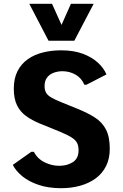

<svg xmlns="http://www.w3.org/2000/svg" viewBox="-20 -988 652 1018"><path d="M304.7 9.8Q236.8 9.8 185.1 -7.6Q133.3 -24.9 98.6 -53.2Q64 -81.5 47.9 -113.8L146 -183.1H159.7Q179.2 -145.5 217 -127.2Q254.9 -108.9 293.5 -108.9Q336.4 -108.9 366.5 -128.4Q396.5 -147.9 396.5 -191.4Q396.5 -214.4 388.9 -229.7Q381.3 -245.1 359.9 -259Q338.4 -272.9 296.9 -290L189.9 -333.5Q148.9 -350.6 118.2 -372.8Q87.4 -395 70.3 -429.7Q53.2 -464.4 53.2 -517.6Q53.2 -573.2 73.5 -612.1Q93.8 -650.9 128.7 -675Q163.6 -699.2 209 -710.2Q254.4 -721.2 303.7 -721.2Q370.1 -721.2 418.7 -703.1Q467.3 -685.1 499 -655.8Q530.8 -626.5 544.4 -593.3L438 -538.6H427.2Q412.1 -574.7 380.1 -592.5Q348.1 -610.4 311.5 -610.4Q286.6 -610.4 264.6 -602.3Q242.7 -594.2 229.5 -576.9Q216.3 -559.6 216.3 -531.2Q216.3 -510.3 224.6 -496.1Q232.9 -481.9 252.7 -470.5Q272.5 -459 305.7 -445.8L393.1 -410.2Q445.3 -389.2 483.4 -364.7Q521.5 -340.3 541.7 -301.5Q562 -262.7 562 -199.2Q562 -146.5 542.2 -107.2Q522.5 -67.9 487.1 -42Q451.7 -16.1 405 -3.2Q358.4 9.8 304.7 9.8ZM237.3 -772 135.3 -967.8H255.9L306.2 -856L356 -967.8H476.6L374 -772Z"/></svg>

Font: Comme
Style: Bold
Weight: 700
Version: Version 1.000;gftools[0.9.27]